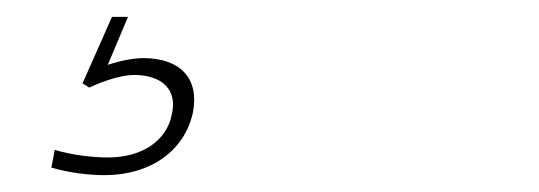

<svg xmlns="http://www.w3.org/2000/svg" viewBox="-20 -20 640 228"><path d="M104 188C159 188 199 159 209 114C217 74 195 49 150 49C139 49 123 52 108 57L132 0H113L78 79L86 84C105 75 126 69 139 69C173 69 191 87 184 116C178 147 149 167 108 167C90 167 65 164 45 158L41 179C61 185 85 188 104 188Z"/></svg>

Font: LT Wave Mono Thin
Style: Italic
Weight: 100
Designer: Daniel Lyons
Version: Version 2.5 (Glyphs App)